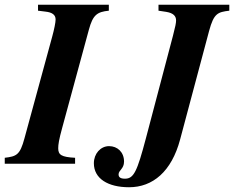

<svg xmlns="http://www.w3.org/2000/svg" viewBox="-52 -689 985 808"><path d="M828 -559C848 -633 864 -638 913 -644V-669H615V-644L648 -639C678 -634 689 -621 689 -603C689 -592 686 -578 676 -539L562 -107C525 33 511 63 474 63C455 63 447 57 447 45C447 27 470 22 470 -9C470 -49 442 -74 407 -74C371 -74 343 -42 343 -2C343 63 403 99 491 99C591 99 670 33 706 -102ZM51 -107C32 -36 17 -31 -32 -25V0H264V-25C207 -28 193 -37 193 -65C193 -81 196 -101 210 -152L322 -564C339 -627 357 -639 406 -644V-669H108V-644L140 -640C167 -637 182 -627 182 -607C182 -595 176 -565 168 -536Z"/></svg>

Font: XITS
Style: Bold Italic
Weight: 700
Italic angle: -16.33°
Designer: MicroPress Inc., with final additions and corrections provided by Coen Hoffman, Elsevier (retired)
Version: Version 1.302